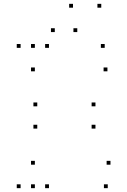

<svg xmlns="http://www.w3.org/2000/svg" viewBox="-20 -969 660 999"><path d="M234.8 -720V-740H214.8V-720ZM87.2 -720V-740H67.2V-720ZM87.2 10V-10H67.2V10ZM234.8 10V-10H214.8V10ZM161.4 -112.1V-132.1H141.4V-112.1ZM161.4 10V-10H141.4V10ZM540.7 10V-10H520.7V10ZM554.8 -112.1V-132.1H534.8V-112.1ZM173.9 -415.8V-435.8H153.9V-415.8ZM173.9 -299.9V-319.9H153.9V-299.9ZM476.7 -299.9V-319.9H456.7V-299.9ZM476.7 -415.8V-435.8H456.7V-415.8ZM524.8 -720V-740H504.8V-720ZM161.4 -720V-740H141.4V-720ZM161.4 -597.9V-617.9H141.4V-597.9ZM539 -597.9V-617.9H519V-597.9ZM265.1 -802.1V-822.1H245.1V-802.1ZM359.8 -929V-949H339.8V-929ZM506.9 -929V-949H486.9V-929ZM382.1 -802.1V-822.1H362.1V-802.1Z"/></svg>

Font: Monaspace Krypton Dots Var
Style: Regular
Weight: 400
Designer: Riley Cran and the Lettermatic Team
Version: Version 1.100 (Monaspace Krypton Dots)